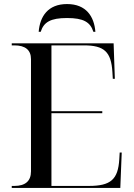

<svg xmlns="http://www.w3.org/2000/svg" viewBox="-20 -928 663 948"><path d="M171 -771H181C196 -819 230 -839 311 -839C392 -839 426 -819 441 -771H451C445 -846 406 -908 311 -908C216 -908 177 -846 171 -771ZM38 0H574L581 -175H571L569 -142C563 -42 527 -10 419 -10H234V-369H485V-379H234V-704H394C495 -704 529 -672 535 -572L537 -539H547L541 -714H38V-704H51C105 -704 133 -681 133 -636V-82C133 -34 105 -10 51 -10H38Z"/></svg>

Font: Noto Serif Display
Style: Regular
Weight: 400
Designer: Monotype Design Team
Foundry: Monotype Imaging Inc.
Version: Version 2.009